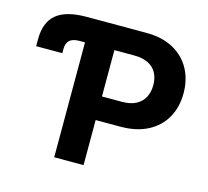

<svg xmlns="http://www.w3.org/2000/svg" viewBox="-104 -849 1052 970"><g transform="rotate(15 421.5 -364.0)"><path d="M25.2 -518.4V-553.9Q25.2 -643.4 75.6 -685.4Q126.1 -727.5 233.4 -727.5H258.6V-600.8H229.1Q195.2 -600.8 178.7 -586.1Q162.1 -571.5 162.1 -541V-518.4ZM258.6 0V-727.5H545.1Q627.9 -727.5 686.2 -696Q744.4 -664.6 775.3 -608.8Q806.2 -553 806.2 -480.7Q806.2 -408.2 775 -353Q743.8 -297.8 684.5 -266.7Q625.2 -235.7 541.4 -235.7H358.6V-359H516.2Q560.7 -359 589.9 -374.5Q619.1 -389.9 633.5 -417.4Q647.9 -444.8 647.9 -480.7Q647.9 -517.3 633.5 -544.4Q619.1 -571.5 589.8 -586.4Q560.5 -601.4 515.8 -601.4H412.1V0Z"/></g></svg>

Font: Inter
Style: Regular
Weight: 400
Designer: Rasmus Andersson
Foundry: rsms
Version: Version 4.000;git-8c9346024